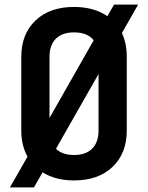

<svg xmlns="http://www.w3.org/2000/svg" viewBox="-20 -770 640 830"><path d="M23 40 99 -93Q72 -141 72 -206V-524Q72 -623 133.5 -681.5Q195 -740 300 -740Q386 -740 444 -700L473 -750H577L507 -627Q528 -582 528 -525V-206Q528 -107 466.5 -48.5Q405 10 300 10Q220 10 164 -25L127 40ZM194 -524V-260L385 -596Q358 -630 300 -630Q249 -630 221.5 -602.5Q194 -575 194 -524ZM300 -100Q351 -100 378.5 -127.5Q406 -155 406 -206V-450L222 -127Q249 -100 300 -100Z"/></svg>

Font: NKDuy Mono
Style: Bold
Weight: 700
Monospace: yes
Designer: NKDuy
Foundry: NKDuy
Version: Version 2.251; ttfautohint (v1.8.4.7-5d5b)